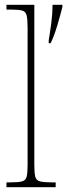

<svg xmlns="http://www.w3.org/2000/svg" viewBox="-20 -780 280 800"><path d="M7 0V-20H18Q55 -20 71 -24Q87 -28 91 -43.5Q95 -59 95 -94V-662Q95 -699 91 -715.5Q87 -732 72.5 -736Q58 -740 28 -740H7V-760H123V-94Q123 -59 127 -43.5Q131 -28 147.5 -24Q164 -20 200 -20H212V0ZM183 -612Q189 -648 194 -686.5Q199 -725 199 -760H240V-751Q232 -719 219 -675Q206 -631 191 -600H183Z"/></svg>

Font: Noto Serif Sinhala Condensed Thin
Style: Regular
Weight: 100
Width: 3
Designer: Jelle Bosma - Monotype Design Team
Foundry: Monotype Imaging Inc.
Version: Version 2.007; ttfautohint (v1.8.4.7-5d5b)